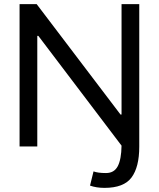

<svg xmlns="http://www.w3.org/2000/svg" viewBox="-20 -711 771 932"><path d="M570 -155V-691H656V1Q656 100 618.5 150.5Q581 201 487 201Q448 201 417 190L434 121Q455 129 494.5 129Q534 129 551.5 96Q569 63 570 -4L166 -537H161V0H75V-691H158L565 -155Z"/></svg>

Font: Average Sans
Style: Regular
Weight: 400
Designer: Eduardo Rodriguez Tunni
Foundry: Eduardo Rodriguez Tunni
Version: Version 1.001